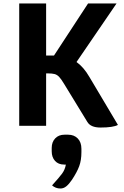

<svg xmlns="http://www.w3.org/2000/svg" viewBox="-20 -720 710 1099"><path d="M655 -5Q628 10 555 10Q499 10 480 -22L348 -238Q330 -268 318.5 -280Q307 -292 293 -296Q279 -300 251 -300H244V0H90V-700H244V-402H289L484 -700H647L418 -365Q459 -336 492 -279ZM446 132V151Q446 197 433.5 231Q421 265 392 309Q375 334 359.5 346.5Q344 359 326 359Q298 359 278 341Q319 296 335.5 273.5Q352 251 357 222H347Q314 222 295 201Q276 180 276 146V127Q276 93 296 72Q316 51 349 51H370Q404 51 425 72.5Q446 94 446 132Z"/></svg>

Font: Krub
Style: Bold
Weight: 700
Version: Version 1.000; ttfautohint (v1.6)